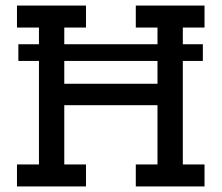

<svg xmlns="http://www.w3.org/2000/svg" viewBox="-20 -670 798 690"><path d="M46 -511H120V-571H41V-650H289V-571H211V-511H546V-571H468V-650H715V-571H637V-511H709V-451H637V-79H715V0H468V-79H546V-292H211V-79H289V0H41V-79H120V-451H46ZM546 -369V-451H211V-369Z"/></svg>

Font: Zilla Slab Medium
Style: Regular
Weight: 500
Designer: Typotheque.com
Foundry: Typotheque type foundry
Version: Version 1.1; 2017